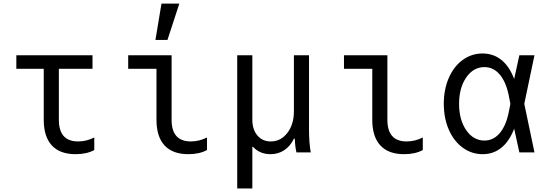

<svg xmlns="http://www.w3.org/2000/svg" viewBox="-20 -847 3038 1067"><path d="M307.1 -181.2Q307.1 -61 414.1 -61Q460.4 -61 503.9 -83V-13.2Q461.9 9.8 399.9 9.8Q313 9.8 268.1 -38.8Q223.1 -87.4 223.1 -181.2V-464.8H70.8V-540H494.1V-464.8H307.1Z M933.6 -540V-181.2Q933.6 -61 1040.5 -61Q1086.9 -61 1130.4 -83V-13.2Q1088.4 9.8 1026.4 9.8Q939.5 9.8 894.5 -38.8Q849.6 -87.4 849.6 -181.2V-464.8H692.4V-540ZM976.6 -827.1 910.6 -625H843.8L877.4 -827.1Z M1298.3 200.2V-540H1382.3V-182.1Q1382.3 -127.4 1410.4 -94.2Q1438.5 -61 1484.4 -61Q1540.5 -61 1576.9 -108.4Q1613.3 -155.8 1613.3 -228V-540H1697.3V-129.9Q1697.3 -51.8 1707 0H1627.4Q1619.6 -34.2 1618.2 -76.2H1613.3Q1593.3 -34.7 1559.8 -12.5Q1526.4 9.8 1483.4 9.8Q1423.8 9.8 1386.2 -30.8H1382.3V200.2Z M2132.8 -540V-181.2Q2132.8 -61 2239.7 -61Q2286.1 -61 2329.6 -83V-13.2Q2287.6 9.8 2225.6 9.8Q2138.7 9.8 2093.8 -38.8Q2048.8 -87.4 2048.8 -181.2V-464.8H1891.6V-540Z M2661.6 -549.8Q2721.7 -549.8 2766.4 -513.9Q2811 -478 2837.4 -408.2L2866.2 -540H2950.2L2893.6 -270L2950.2 0H2866.2L2837.4 -131.8Q2811 -62.5 2766.6 -26.4Q2722.2 9.8 2662.6 9.8Q2601.1 9.8 2551.5 -26.4Q2502 -62.5 2474.1 -126.5Q2446.3 -190.4 2446.3 -270Q2446.3 -350.1 2474.1 -414.1Q2502 -478 2551.3 -513.9Q2600.6 -549.8 2661.6 -549.8ZM2806.6 -220.2 2816.4 -270 2806.6 -319.8Q2791 -394 2756.1 -434.1Q2721.2 -474.1 2672.4 -474.1Q2610.8 -474.1 2571 -416.5Q2531.2 -358.9 2531.2 -270Q2531.2 -181.2 2571 -123.5Q2610.8 -65.9 2672.4 -65.9Q2721.2 -65.9 2756.1 -106Q2791 -146 2806.6 -220.2Z"/></svg>

Font: CommitMono
Style: Regular
Weight: 400
Monospace: yes
Designer: Eigil Nikolajsen
Foundry: Eigil Nikolajsen
Version: Version 1.143